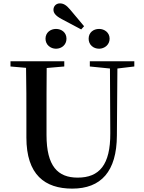

<svg xmlns="http://www.w3.org/2000/svg" viewBox="-20 -1097 849 1135"><path d="M347 -983 460 -923 477 -942 394 -1041C372 -1067 355 -1077 334 -1077C312 -1077 296 -1061 296 -1039C296 -1021 308 -1003 347 -983ZM311 -809C344 -809 373 -832 373 -868C373 -905 344 -926 311 -926C279 -926 249 -905 249 -868C249 -832 279 -809 311 -809ZM566 -809C597 -809 628 -832 628 -868C628 -905 597 -926 566 -926C532 -926 504 -905 504 -868C504 -832 532 -809 566 -809ZM511 -704 630 -692 632 -310C633 -122 567 -47 439 -47C322 -47 255 -114 255 -299V-397C255 -497 255 -597 256 -695L360 -704V-735H42V-704L134 -696C136 -596 136 -496 136 -397V-284C136 -64 245 18 407 18C577 18 670 -83 671 -296L674 -692L774 -704V-735H511Z"/></svg>

Font: Noto Serif JP SemiBold
Style: Regular
Weight: 600
Designer: Ryoko NISHIZUKA 西塚涼子 (kana & ideographs); Frank Grießhammer (Latin, Greek & Cyrillic); Wenlong ZHANG 张文龙 (bopomofo); San
Foundry: Adobe
Version: Version 2.001;hotconv 1.1.0;makeotfexe 2.6.0